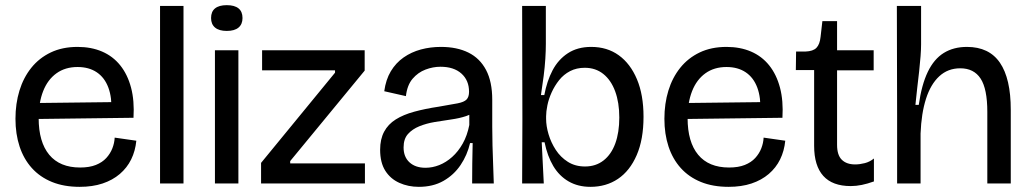

<svg xmlns="http://www.w3.org/2000/svg" viewBox="-20 -712 3996 745"><path d="M289 13Q228 13 181.5 -6Q135 -25 103.5 -60Q72 -95 56 -143.5Q40 -192 40 -251Q40 -310 55.5 -360.5Q71 -411 101.5 -449Q132 -487 177 -508.5Q222 -530 281 -530Q334 -530 376 -512Q418 -494 446.5 -458.5Q475 -423 488.5 -372Q502 -321 498 -255L97 -250V-312L437 -316L412 -278Q415 -333 400.5 -372Q386 -411 355.5 -431.5Q325 -452 281 -452Q233 -452 199 -427.5Q165 -403 147.5 -358.5Q130 -314 130 -254Q130 -161 171 -111.5Q212 -62 291 -62Q327 -62 352 -72Q377 -82 392.5 -99Q408 -116 416 -136.5Q424 -157 425 -178L509 -166Q505 -126 489 -93.5Q473 -61 445 -37Q417 -13 378 0Q339 13 289 13Z M601 0V-689H692V0Z M814 0V-517H905V0ZM860 -592Q830 -592 814.5 -605Q799 -618 799 -642Q799 -667 814.5 -679.5Q830 -692 860 -692Q890 -692 905.5 -679.5Q921 -667 921 -642Q921 -618 905.5 -605Q890 -592 860 -592Z M993 0V-80L1280 -430V-439H997V-517H1395V-438L1106 -87V-78H1396V0Z M1605 13Q1564 13 1529.5 -2.5Q1495 -18 1475 -49.5Q1455 -81 1455 -131Q1455 -172 1470.5 -201Q1486 -230 1515.5 -248.5Q1545 -267 1587 -278.5Q1629 -290 1682 -298Q1730 -306 1755.5 -311Q1781 -316 1790.5 -326Q1800 -336 1800 -356Q1800 -400 1770.5 -426.5Q1741 -453 1689 -453Q1660 -453 1631 -442Q1602 -431 1581 -406.5Q1560 -382 1555 -339L1471 -358Q1477 -403 1496.5 -435.5Q1516 -468 1546 -489Q1576 -510 1613 -520Q1650 -530 1691 -530Q1753 -530 1797.5 -508Q1842 -486 1866 -440.5Q1890 -395 1890 -325V-220Q1890 -185 1891 -147.5Q1892 -110 1893.5 -72.5Q1895 -35 1896 0H1812Q1812 -39 1812.5 -77.5Q1813 -116 1814 -157H1804Q1793 -110 1767 -71.5Q1741 -33 1700.5 -10Q1660 13 1605 13ZM1631 -61Q1658 -61 1684.5 -71.5Q1711 -82 1734.5 -103Q1758 -124 1775.5 -155Q1793 -186 1801 -227V-283L1828 -286Q1814 -270 1788.5 -261.5Q1763 -253 1731 -248.5Q1699 -244 1666.5 -238.5Q1634 -233 1607 -222Q1580 -211 1563 -192Q1546 -173 1546 -140Q1546 -103 1569 -82Q1592 -61 1631 -61Z M2271 13Q2223 13 2186.5 -8Q2150 -29 2127 -67.5Q2104 -106 2093 -160H2082L2090 0H2006L2007 -245L2006 -689H2098V-542Q2098 -516 2096 -484Q2094 -452 2089.5 -417Q2085 -382 2079 -343H2092Q2102 -397 2124 -439Q2146 -481 2183.5 -505.5Q2221 -530 2274 -530Q2336 -530 2381 -497.5Q2426 -465 2451.5 -404.5Q2477 -344 2477 -259Q2477 -171 2450.5 -110Q2424 -49 2378 -18Q2332 13 2271 13ZM2250 -66Q2292 -66 2322 -89.5Q2352 -113 2367.5 -155.5Q2383 -198 2383 -256Q2383 -314 2367 -357.5Q2351 -401 2321 -425Q2291 -449 2249 -449Q2217 -449 2192 -436Q2167 -423 2149.5 -401Q2132 -379 2120.5 -353.5Q2109 -328 2104 -303.5Q2099 -279 2099 -261V-251Q2099 -223 2108.5 -191Q2118 -159 2136.5 -130.5Q2155 -102 2183.5 -84Q2212 -66 2250 -66Z M2807 13Q2746 13 2699.5 -6Q2653 -25 2621.5 -60Q2590 -95 2574 -143.5Q2558 -192 2558 -251Q2558 -310 2573.5 -360.5Q2589 -411 2619.5 -449Q2650 -487 2695 -508.5Q2740 -530 2799 -530Q2852 -530 2894 -512Q2936 -494 2964.5 -458.5Q2993 -423 3006.5 -372Q3020 -321 3016 -255L2615 -250V-312L2955 -316L2930 -278Q2933 -333 2918.5 -372Q2904 -411 2873.5 -431.5Q2843 -452 2799 -452Q2751 -452 2717 -427.5Q2683 -403 2665.5 -358.5Q2648 -314 2648 -254Q2648 -161 2689 -111.5Q2730 -62 2809 -62Q2845 -62 2870 -72Q2895 -82 2910.5 -99Q2926 -116 2934 -136.5Q2942 -157 2943 -178L3027 -166Q3023 -126 3007 -93.5Q2991 -61 2963 -37Q2935 -13 2896 0Q2857 13 2807 13Z M3281 10Q3210 10 3174.5 -29.5Q3139 -69 3139 -146V-440H3068L3069 -512H3105Q3135 -513 3148 -526.5Q3161 -540 3164 -569L3171 -630H3228V-517H3370V-439H3228V-150Q3228 -110 3246.5 -92Q3265 -74 3298 -74Q3316 -74 3335.5 -79Q3355 -84 3371 -97V-8Q3346 1 3324 5.5Q3302 10 3281 10Z M3461 0V-264L3460 -689H3554V-540Q3554 -521 3552 -494Q3550 -467 3546.5 -435.5Q3543 -404 3539 -370.5Q3535 -337 3532 -305H3545Q3556 -383 3580 -433Q3604 -483 3642 -506.5Q3680 -530 3732 -530Q3818 -530 3860 -468.5Q3902 -407 3902 -286V0H3811V-278Q3811 -367 3785 -407Q3759 -447 3706 -447Q3658 -447 3624.5 -416Q3591 -385 3573 -328.5Q3555 -272 3552 -194V0Z"/></svg>

Font: Bricolage Grotesque 60pt
Style: Regular
Weight: 400
Version: Version 1.001;gftools[0.9.33.dev8+g029e19f]